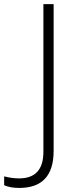

<svg xmlns="http://www.w3.org/2000/svg" viewBox="-110 -734 377 934"><path d="M-16.1 180.2Q-61 180.2 -89.8 167V124Q-51.8 133.8 -17.1 133.8Q101.1 133.8 101.1 4.9V-713.9H150.9V0Q150.9 180.2 -16.1 180.2Z"/></svg>

Font: Zoram GWebM Light
Style: Regular
Weight: 300
Foundry: Ascender Corporation
Version: Version 1.000